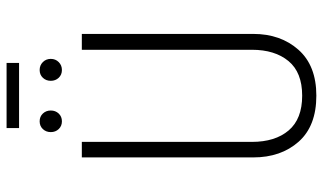

<svg xmlns="http://www.w3.org/2000/svg" viewBox="-214 -732 958 569"><g transform="rotate(-90 264.5 -448.0)"><path d="M448 -176Q448 -95 401 -42Q354 11 265 11Q175 11 128.5 -41.5Q82 -94 82 -176V-684H128V-180Q128 -111 162 -71Q196 -31 265 -31Q334 -31 367.5 -71.5Q401 -112 401 -180V-684H448ZM221 -776Q221 -762 212 -752.5Q203 -743 189 -743Q175 -743 166 -752.5Q157 -762 157 -776Q157 -790 166 -799.5Q175 -809 189 -809Q203 -809 212 -799.5Q221 -790 221 -776ZM374 -776Q374 -762 364.5 -752.5Q355 -743 341 -743Q327 -743 318 -752.5Q309 -762 309 -776Q309 -790 318 -799.5Q327 -809 341 -809Q355 -809 364.5 -799.5Q374 -790 374 -776ZM362 -870H169V-907H362Z"/></g></svg>

Font: Fira Sans Extra Condensed ExtraLight
Style: Regular
Weight: 275
Width: 1
Designer: Carrois Corporate & Edenspiekermann AG
Foundry: Carrois Corporate GbR & Edenspiekermann AG
Version: Version 4.203